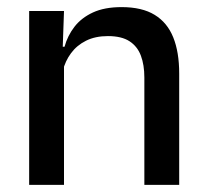

<svg xmlns="http://www.w3.org/2000/svg" viewBox="-20 -520 580 540"><path d="M484 0H386V-302Q386 -337.5 376.2 -363.5Q366.5 -389.5 344.2 -404Q322 -418.5 283.5 -418.5Q248 -418.5 222 -405.5Q196 -392.5 179.8 -370.5Q163.5 -348.5 156.5 -320.5L140.5 -388.5H161.5Q170 -419.5 189.5 -444.8Q209 -470 241.5 -485Q274 -500 322 -500Q379.5 -500 415 -478.2Q450.5 -456.5 467.2 -415Q484 -373.5 484 -313ZM160 0H62V-489H160L156 -374.5L160 -368.5Z"/></svg>

Font: Anek Malayalam Medium Medium
Style: Regular
Weight: 500
Version: Version 1.003